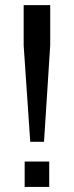

<svg xmlns="http://www.w3.org/2000/svg" viewBox="-20 -736 291 756"><path d="M99.1 -177.7 73.2 -557.1V-715.8H177.7V-557.1L153.3 -177.7ZM77.1 0V-100.1H173.8V0Z"/></svg>

Font: Arian AMU
Style: Regular
Weight: 400
Designer: Ruben Hakobyan (Tarumian)
Foundry: Ruben Hakobyan (Tarumian)
Version: Version 4.003